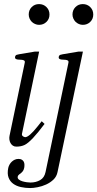

<svg xmlns="http://www.w3.org/2000/svg" viewBox="-20 -719 483 953"><path d="M201.2 -104Q135.7 -16.1 103 0Q85.4 8.8 61 8.8Q50.8 8.8 43.5 3.7Q36.1 -1.5 32 -9.3Q27.8 -17.1 26.6 -26.6Q25.4 -36.1 27.3 -44.9L103 -408.2Q104.5 -415 100.6 -418Q96.7 -420.9 90.1 -421.9Q83.5 -422.9 76.2 -422.9Q68.8 -422.9 64 -424.3Q60.1 -425.3 56.9 -427.7Q53.7 -430.2 54.7 -436.5Q56.6 -444.8 62.5 -446.8Q68.4 -448.7 74.7 -449.7L152.8 -462.9H174.3L88.9 -54.2Q87.9 -48.8 91.3 -44.9Q94.7 -41 101.1 -39.1Q105 -38.1 105 -38.1Q124 -38.1 166 -90.8L187 -117.2ZM225.6 -647Q225.6 -625 210.7 -610.4Q195.8 -595.7 173.8 -595.7Q163.6 -595.7 154.1 -599.9Q144.5 -604 137.7 -610.8Q130.9 -617.7 126.7 -627.2Q122.6 -636.7 122.6 -647Q122.6 -668.9 137.2 -683.8Q151.9 -698.7 173.8 -698.7Q195.8 -698.7 210.7 -683.8Q225.6 -668.9 225.6 -647ZM391.6 -462.9 265.6 134.8Q261.2 157.2 245.4 172.4Q229.5 187.5 209 196.8Q188.5 206.1 167 210.2Q145.5 214.4 129.4 214.4Q106 214.4 83.7 209.5Q61.5 204.6 45.7 193.1Q29.8 181.6 22.5 162.4Q15.1 143.1 21 114.3Q22.9 105.5 27.6 97.4Q32.2 89.4 38.8 83.3Q45.4 77.1 53.7 73.5Q62 69.8 71.8 69.8Q82 69.8 88.4 73.7Q94.7 77.6 97.9 83.7Q101.1 89.8 101.3 97.9Q101.6 106 100.1 114.3Q97.7 126 92 132.3Q86.4 138.7 80.6 143.1Q78.1 144.5 76.2 146Q74.2 147.5 72.3 149.9Q69.3 151.9 67.9 157.7Q66.4 166.5 73.5 172.1Q80.6 177.7 91.3 180.9Q102.1 184.1 113 185.5Q124 187 130.9 187Q158.2 187 179.2 175Q200.2 163.1 206.1 134.8L319.8 -408.2Q321.3 -415 317.4 -418Q313.5 -420.9 307.1 -421.9Q300.8 -422.9 293.5 -422.9Q286.1 -422.9 280.8 -424.3Q276.9 -425.3 273.7 -427.7Q270.5 -430.2 271.5 -436.5Q273.4 -444.8 279.3 -446.8Q285.2 -448.7 291.5 -449.7L369.6 -462.9ZM442.9 -647Q442.9 -625 428 -610.4Q413.1 -595.7 391.1 -595.7Q380.9 -595.7 371.3 -599.9Q361.8 -604 355 -610.8Q348.1 -617.7 344 -627.2Q339.8 -636.7 339.8 -647Q339.8 -668.9 354.5 -683.8Q369.1 -698.7 391.1 -698.7Q413.1 -698.7 428 -683.8Q442.9 -668.9 442.9 -647Z"/></svg>

Font: Atsinvsda
Style: Italic
Weight: 400
Italic angle: -12°
Designer: Al Webster
Foundry: Al Webster and Michael Everson
Version: Version 2.000